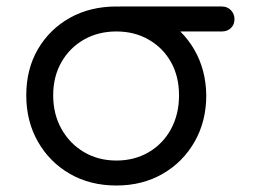

<svg xmlns="http://www.w3.org/2000/svg" viewBox="-20 -567 788 592"><path d="M339 5Q258 5 195.5 -31Q133 -67 97 -130Q61 -193 61 -273Q61 -354 97 -415.5Q133 -477 195.5 -512Q258 -547 339 -547Q419 -547 481 -511.5Q543 -476 579 -414Q615 -352 616 -273Q616 -193 580 -130Q544 -67 481.5 -31Q419 5 339 5ZM339 -72Q395 -72 439 -98Q483 -124 507.5 -169.5Q532 -215 532 -273Q532 -331 507.5 -375Q483 -419 439 -444.5Q395 -470 339 -470Q283 -470 239 -445Q195 -420 169.5 -375.5Q144 -331 144 -273Q144 -215 169.5 -169.5Q195 -124 239 -98Q283 -72 339 -72ZM351 -470Q334 -470 323 -481Q312 -492 312 -508Q312 -524 323 -535.5Q334 -547 351 -547H664Q681 -547 692 -535.5Q703 -524 703 -508Q703 -491 692 -480.5Q681 -470 664 -470Z"/></svg>

Font: Comfortaa Medium
Style: Regular
Weight: 500
Designer: Johan Aakerlund
Foundry: Johan Aakerlund
Version: Version 3.104; ttfautohint (v1.8.1.43-b0c9)